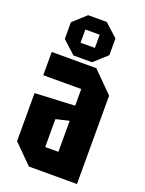

<svg xmlns="http://www.w3.org/2000/svg" viewBox="-148 -859 702 931"><g transform="rotate(20 203.0 -394.0)"><path d="M26 -96V-344L232 -354V-440H36V-560H266L370 -456V0H122ZM164 -260V-116H232V-276ZM74 -641V-727L141 -788H237L304 -727V-641L237 -580H141ZM152 -650H226V-718H152Z"/></g></svg>

Font: Tektur Condensed SemiBold
Style: Regular
Weight: 600
Width: 3
Designer: Adam Jagosz
Foundry: Adam Jagosz
Version: Version 1.005;gftools[0.9.30]